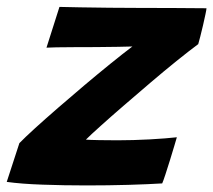

<svg xmlns="http://www.w3.org/2000/svg" viewBox="-56 -546 633 570"><path d="M425.5 -1.5Q385.5 1 325.2 2.8Q265 4.5 200.5 4.5Q133.5 4.5 70.2 2.2Q7 0 -36 -6L1.5 -121Q18 -138 48.2 -165.5Q78.5 -193 116.5 -226Q154.5 -259 194.5 -292.8Q234.5 -326.5 271.5 -356.5Q308.5 -386.5 337 -408Q325 -407.5 294.5 -407Q264 -406.5 228.5 -406.2Q193 -406 166 -406Q137.5 -406 111.8 -405.5Q86 -405 82 -404.5L120.5 -525.5Q142 -525 182.2 -524.2Q222.5 -523.5 269 -523Q315.5 -522.5 355 -522.5Q406 -522.5 461.2 -522.2Q516.5 -522 557 -521.5Q557 -518 554 -503.8Q551 -489.5 546.8 -471.2Q542.5 -453 538.5 -437.2Q534.5 -421.5 532.5 -415Q505.5 -395 468.2 -365Q431 -335 390.2 -300.2Q349.5 -265.5 311 -232.2Q272.5 -199 242.8 -172.2Q213 -145.5 199 -131.5Q209.5 -130.5 238.8 -130Q268 -129.5 292.5 -129.5Q339 -129.5 388.8 -132.2Q438.5 -135 469 -138.5Q467.5 -133 461.8 -114Q456 -95 448.8 -71.2Q441.5 -47.5 435 -27.8Q428.5 -8 425.5 -1.5Z"/></svg>

Font: Grandstander
Style: Bold Italic
Weight: 700
Italic angle: -15°
Designer: Tyler Finck
Foundry: Etcetera Type Co
Version: Version 1.200; ttfautohint (v1.8.3)